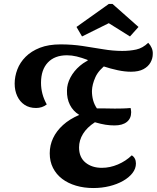

<svg xmlns="http://www.w3.org/2000/svg" viewBox="-20 -927 791 969"><path d="M451 22Q404 22 363.5 10Q323 -2 293.5 -24.5Q264 -47 247.5 -79.5Q231 -112 231 -153Q231 -194 248 -230Q265 -266 298 -296Q331 -326 380 -347Q349 -366 333 -397.5Q317 -429 318 -470Q318 -503 335.5 -536Q353 -569 383.5 -595Q414 -621 452 -633L521 -605Q478 -574 461.5 -537.5Q445 -501 444 -468Q444 -443 450 -421Q456 -399 469 -380Q480 -380 496.5 -380Q513 -380 530 -379.5Q547 -379 559 -379Q575 -379 597.5 -379.5Q620 -380 639 -382Q640 -377 641 -372Q642 -367 642 -361Q642 -329 620 -311.5Q598 -294 558 -294Q535 -294 512.5 -297.5Q490 -301 459 -310Q419 -284 399 -251.5Q379 -219 379 -183Q379 -133 411.5 -106.5Q444 -80 494 -80Q535 -80 575 -97Q615 -114 645 -143Q655 -137 660.5 -126.5Q666 -116 666 -102Q666 -76 648.5 -53.5Q631 -31 601 -14Q571 3 532.5 12.5Q494 22 451 22ZM162 -382Q128 -382 104 -398Q80 -414 67 -442Q54 -470 54 -505Q54 -541 67.5 -576.5Q81 -612 109.5 -640.5Q138 -669 181.5 -686Q225 -703 286 -703Q343 -703 396.5 -695Q450 -687 500 -678.5Q550 -670 597 -670Q635 -670 667.5 -677Q700 -684 728 -711Q739 -700 745.5 -685Q752 -670 751 -654Q751 -632 739.5 -611.5Q728 -591 704 -578Q680 -565 641 -565Q610 -565 574.5 -572.5Q539 -580 501 -592.5Q463 -605 423 -621L421 -625Q392 -636 367 -642Q342 -648 318 -648Q256 -648 221.5 -611.5Q187 -575 187 -509Q187 -481 194 -454Q201 -427 216 -400Q205 -391 191 -386.5Q177 -382 162 -382ZM394 -743 366 -791 529 -907H548L679 -791L636 -743L529 -810Z"/></svg>

Font: Sansita Swashed Light Medium
Style: Regular
Weight: 500
Version: Version 1.003